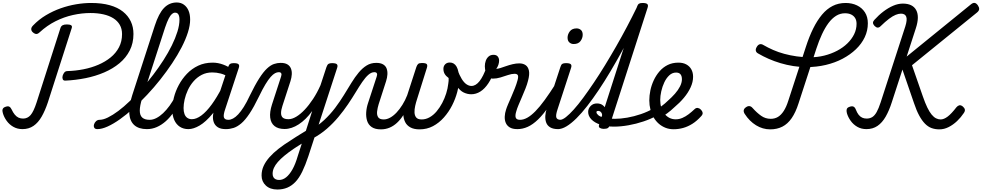

<svg xmlns="http://www.w3.org/2000/svg" viewBox="-40 -1024 7915 1548"><path d="M488 -374Q471 -373 466 -385Q461 -397 465 -413Q470 -429 479 -440Q488 -451 505 -451Q570 -453 633.5 -465.5Q697 -478 753 -502Q809 -526 852 -561Q895 -596 919.5 -643Q944 -690 944 -749Q944 -792 925.5 -824Q907 -856 873.5 -877Q840 -898 793 -908.5Q746 -919 689 -919Q620 -919 548 -903Q476 -887 408 -853Q340 -819 279 -763Q262 -747 247.5 -750.5Q233 -754 222 -766Q212 -776 212 -790Q212 -804 227 -819Q273 -867 330 -901Q387 -935 449 -957Q511 -979 574 -989.5Q637 -1000 695 -1000Q781 -1000 845 -982Q909 -964 951 -930.5Q993 -897 1014.5 -851.5Q1036 -806 1036 -750Q1036 -676 1006 -617Q976 -558 923 -514Q870 -470 800 -440Q730 -410 650.5 -394Q571 -378 488 -374ZM141 17Q100 17 67.5 -1.5Q35 -20 13.5 -50Q-8 -80 -17 -112Q-23 -131 -18.5 -144Q-14 -157 5 -163Q24 -170 35 -164Q46 -158 54 -141Q65 -117 79 -100Q93 -83 109.5 -75.5Q126 -68 146 -68Q182 -68 206.5 -96Q231 -124 255 -198L448 -800Q453 -814 465 -820.5Q477 -827 499 -827Q522 -827 533 -820.5Q544 -814 538 -797L346 -199Q324 -133 296 -84Q268 -35 230 -9Q192 17 141 17Z M745 17Q726 17 720 5.5Q714 -6 718 -20.5Q722 -35 734 -46.5Q746 -58 763 -58Q792 -58 830.5 -77Q869 -96 914 -129.5Q959 -163 1006.5 -209Q1054 -255 1102.5 -309Q1151 -363 1195.5 -421.5Q1240 -480 1278.5 -540Q1317 -600 1345.5 -658Q1374 -716 1390.5 -769Q1407 -822 1407 -866Q1407 -881 1420 -888.5Q1433 -896 1450 -896Q1467 -896 1480 -888.5Q1493 -881 1493 -866Q1493 -820 1475 -763Q1457 -706 1424.5 -643Q1392 -580 1348 -514Q1304 -448 1253 -383.5Q1202 -319 1146.5 -260Q1091 -201 1035.5 -150.5Q980 -100 927 -62.5Q874 -25 827.5 -4Q781 17 745 17ZM1144 17Q1079 17 1043 -15Q1007 -47 1002.5 -108Q998 -169 1026 -256L1208 -817Q1240 -916 1282.5 -960Q1325 -1004 1385 -1004Q1418 -1004 1442.5 -986.5Q1467 -969 1480 -938.5Q1493 -908 1493 -866Q1493 -847 1480 -838Q1467 -829 1450 -829Q1433 -829 1420 -838Q1407 -847 1407 -866Q1407 -883 1403.5 -895.5Q1400 -908 1392.5 -915Q1385 -922 1372 -922Q1359 -922 1346.5 -911.5Q1334 -901 1320.5 -875Q1307 -849 1291 -802L1106 -231Q1087 -171 1087 -132.5Q1087 -94 1107 -76Q1127 -58 1166 -58Q1180 -58 1186.5 -46.5Q1193 -35 1190.5 -20.5Q1188 -6 1176.5 5.5Q1165 17 1144 17Z M1145 17Q1131 17 1124.5 5.5Q1118 -6 1120.5 -20.5Q1123 -35 1134.5 -46.5Q1146 -58 1167 -58Q1193 -58 1220.5 -72Q1248 -86 1275 -111.5Q1302 -137 1327.5 -172Q1353 -207 1375 -250Q1382 -264 1395 -263.5Q1408 -263 1417 -253Q1426 -243 1421 -229Q1394 -170 1363 -124Q1332 -78 1297 -47Q1262 -16 1224 0.5Q1186 17 1145 17Z M1479 17Q1439 17 1410 -2Q1381 -21 1365 -56.5Q1349 -92 1349 -141Q1349 -186 1362 -237.5Q1375 -289 1401.5 -338.5Q1428 -388 1467 -429Q1506 -470 1558 -494.5Q1610 -519 1675 -519Q1717 -519 1759 -503.5Q1801 -488 1834 -463L1819 -394Q1775 -422 1740 -431Q1705 -440 1672 -440Q1624 -440 1586.5 -420.5Q1549 -401 1521 -369Q1493 -337 1475 -298.5Q1457 -260 1448.5 -222Q1440 -184 1440 -153Q1440 -125 1447.5 -104.5Q1455 -84 1470.5 -73.5Q1486 -63 1507 -63Q1543 -63 1583.5 -93Q1624 -123 1666.5 -181Q1709 -239 1751 -321L1778 -279Q1727 -171 1673 -106Q1619 -41 1569.5 -12Q1520 17 1479 17ZM1780 17Q1740 17 1717 2.5Q1694 -12 1684.5 -36Q1675 -60 1677 -89.5Q1679 -119 1689 -151L1799 -483Q1806 -503 1815.5 -509Q1825 -515 1844 -515Q1875 -515 1883.5 -505.5Q1892 -496 1885 -476L1776 -145Q1759 -96 1765.5 -77Q1772 -58 1801 -58Q1815 -58 1821.5 -46.5Q1828 -35 1826 -20.5Q1824 -6 1812.5 5.5Q1801 17 1780 17Z M1782 17Q1770 17 1766.5 5.5Q1763 -6 1767 -20.5Q1771 -35 1780.5 -46.5Q1790 -58 1802 -58Q1819 -58 1839 -68.5Q1859 -79 1880.5 -102Q1902 -125 1925.5 -162Q1949 -199 1974 -253Q2016 -339 2049.5 -391.5Q2083 -444 2112.5 -471.5Q2142 -499 2169 -508Q2196 -517 2222 -517Q2233 -517 2236 -505.5Q2239 -494 2236 -479.5Q2233 -465 2225.5 -453.5Q2218 -442 2207 -442Q2193 -442 2177 -433.5Q2161 -425 2142 -403.5Q2123 -382 2100 -344Q2077 -306 2049 -248Q2007 -161 1972 -108.5Q1937 -56 1905 -29Q1873 -2 1843 7.5Q1813 17 1782 17Z M2196 504Q2138 504 2103.5 472Q2069 440 2069 391Q2069 350 2085.5 314Q2102 278 2132.5 243.5Q2163 209 2206.5 175Q2250 141 2305 107Q2326 93 2345.5 80.5Q2365 68 2385 56Q2405 44 2426 31L2477 -129Q2452 -94 2424.5 -67Q2397 -40 2368.5 -21.5Q2340 -3 2311.5 6.5Q2283 16 2254 16Q2203 16 2173.5 -7.5Q2144 -31 2138.5 -75.5Q2133 -120 2153 -182L2226 -406Q2232 -423 2227.5 -432.5Q2223 -442 2208 -442Q2194 -442 2187.5 -453.5Q2181 -465 2182.5 -479.5Q2184 -494 2194 -505.5Q2204 -517 2223 -517Q2257 -517 2277 -505Q2297 -493 2305.5 -472Q2314 -451 2312.5 -424.5Q2311 -398 2302 -370L2237 -170Q2226 -137 2226 -112.5Q2226 -88 2240 -75.5Q2254 -63 2286 -63Q2315 -63 2348.5 -83Q2382 -103 2416.5 -139.5Q2451 -176 2484 -226Q2517 -276 2544 -337L2592 -483Q2599 -503 2608.5 -509Q2618 -515 2637 -515Q2668 -515 2676.5 -505.5Q2685 -496 2678 -476L2446 236Q2422 308 2397 359.5Q2372 411 2342 442.5Q2312 474 2276 489Q2240 504 2196 504ZM2210 427Q2240 427 2267 405.5Q2294 384 2318 341.5Q2342 299 2361 233L2393 134Q2381 141 2370 148.5Q2359 156 2348 162.5Q2337 169 2326 177Q2285 205 2253.5 231Q2222 257 2200.5 281.5Q2179 306 2168.5 329.5Q2158 353 2158 377Q2158 393 2164 404Q2170 415 2182 421Q2194 427 2210 427Z M2480 93Q2469 98 2458.5 92.5Q2448 87 2442.5 75Q2437 63 2439.5 50Q2442 37 2457 28Q2522 -8 2572.5 -55Q2623 -102 2662 -154Q2701 -206 2733 -258Q2765 -310 2793.5 -356.5Q2822 -403 2852 -439Q2882 -475 2916 -496Q2950 -517 2993 -517Q3011 -517 3018.5 -505.5Q3026 -494 3024 -479.5Q3022 -465 3010.5 -453.5Q2999 -442 2978 -442Q2954 -442 2930 -421Q2906 -400 2881 -363.5Q2856 -327 2828 -280.5Q2800 -234 2765.5 -183Q2731 -132 2689 -81.5Q2647 -31 2595.5 14Q2544 59 2480 93Z M3031 19Q2984 19 2957 0.5Q2930 -18 2920 -49.5Q2910 -81 2912.5 -119Q2915 -157 2928 -195L2997 -406Q3003 -423 2998.5 -432.5Q2994 -442 2979 -442Q2965 -442 2958.5 -453.5Q2952 -465 2953.5 -479.5Q2955 -494 2965 -505.5Q2975 -517 2994 -517Q3028 -517 3048.5 -505Q3069 -493 3077 -472Q3085 -451 3083.5 -424.5Q3082 -398 3073 -370L3013 -184Q3004 -155 3000.5 -126.5Q2997 -98 3008.5 -79.5Q3020 -61 3054 -61Q3079 -61 3105.5 -75.5Q3132 -90 3157 -116.5Q3182 -143 3204.5 -179Q3227 -215 3243 -256L3317 -484Q3323 -501 3331.5 -508.5Q3340 -516 3362 -516Q3394 -516 3401 -506.5Q3408 -497 3402 -478L3322 -223Q3314 -199 3307.5 -170.5Q3301 -142 3302 -117Q3303 -92 3316 -76.5Q3329 -61 3360 -61Q3393 -61 3424 -78.5Q3455 -96 3480.5 -126.5Q3506 -157 3525.5 -194Q3545 -231 3557.5 -271Q3570 -311 3574 -348Q3576 -361 3577 -372.5Q3578 -384 3577 -395Q3555 -411 3545 -428.5Q3535 -446 3535 -469Q3535 -491 3549 -505.5Q3563 -520 3587 -520Q3604 -520 3618 -511.5Q3632 -503 3641.5 -486Q3651 -469 3656 -444Q3661 -419 3661 -385Q3661 -337 3646.5 -282Q3632 -227 3605 -174Q3578 -121 3539 -77Q3500 -33 3451 -7Q3402 19 3343 19Q3297 19 3268.5 3Q3240 -13 3227 -39Q3214 -65 3212 -96Q3189 -60 3161 -34Q3133 -8 3100.5 5.5Q3068 19 3031 19Z M3759 -264Q3729 -264 3699 -278Q3669 -292 3642 -331.5Q3615 -371 3592 -445Q3588 -462 3599 -473.5Q3610 -485 3625 -484.5Q3640 -484 3648 -462Q3665 -416 3683 -387Q3701 -358 3721 -344.5Q3741 -331 3761 -331Q3796 -331 3826.5 -370Q3857 -409 3882 -481Q3888 -497 3901 -502.5Q3914 -508 3927.5 -504.5Q3941 -501 3948.5 -490.5Q3956 -480 3950 -463Q3927 -397 3897.5 -352.5Q3868 -308 3833 -286Q3798 -264 3759 -264Z M4131 17Q4092 17 4069.5 3Q4047 -11 4037.5 -34Q4028 -57 4029.5 -85Q4031 -113 4040 -140Q4045 -157 4057 -185Q4069 -213 4083.5 -246Q4098 -279 4111.5 -313.5Q4125 -348 4133 -378Q4141 -408 4134.5 -418.5Q4128 -429 4109 -429Q4085 -429 4055.5 -419Q4026 -409 3995 -399.5Q3964 -390 3933 -390Q3913 -390 3898.5 -404.5Q3884 -419 3876.5 -442Q3869 -465 3869 -490Q3869 -513 3876.5 -534Q3884 -555 3899.5 -568.5Q3915 -582 3939 -582Q3962 -582 3973 -568.5Q3984 -555 3984 -535Q3984 -520 3978.5 -502.5Q3973 -485 3961 -469Q3974 -469 3994.5 -475.5Q4015 -482 4040.5 -491Q4066 -500 4093.5 -506.5Q4121 -513 4147 -513Q4177 -513 4197.5 -499Q4218 -485 4224.5 -454.5Q4231 -424 4217 -372Q4210 -344 4196.5 -310Q4183 -276 4168 -241.5Q4153 -207 4140.5 -177Q4128 -147 4123 -128Q4112 -94 4118 -76Q4124 -58 4153 -58Q4167 -58 4173.5 -46.5Q4180 -35 4177.5 -20.5Q4175 -6 4163.5 5.5Q4152 17 4131 17Z M4131 17Q4117 17 4110.5 5.5Q4104 -6 4106.5 -20.5Q4109 -35 4120.5 -46.5Q4132 -58 4153 -58Q4181 -58 4211.5 -75Q4242 -92 4276.5 -127Q4311 -162 4351.5 -217.5Q4392 -273 4441 -350Q4450 -363 4462.5 -361.5Q4475 -360 4482.5 -350.5Q4490 -341 4484 -328Q4431 -233 4385.5 -167Q4340 -101 4298 -60.5Q4256 -20 4215 -1.5Q4174 17 4131 17Z M4460 17Q4420 17 4396.5 3Q4373 -11 4364 -35Q4355 -59 4356.5 -89Q4358 -119 4369 -151L4478 -483Q4484 -503 4493.5 -509Q4503 -515 4523 -515Q4554 -515 4562.5 -505.5Q4571 -496 4564 -476L4456 -145Q4439 -95 4445.5 -76.5Q4452 -58 4481 -58Q4495 -58 4501.5 -46.5Q4508 -35 4506 -20.5Q4504 -6 4492.5 5.5Q4481 17 4460 17ZM4585 -669Q4565 -669 4550.5 -682Q4536 -695 4536 -720Q4536 -747 4554 -771Q4572 -795 4609 -795Q4629 -795 4643.5 -782.5Q4658 -770 4658 -744Q4658 -717 4640.5 -693Q4623 -669 4585 -669Z M4458 17Q4441 17 4434.5 5.5Q4428 -6 4431 -20.5Q4434 -35 4445.5 -46.5Q4457 -58 4476 -58Q4495 -58 4523 -80Q4551 -102 4586.5 -141.5Q4622 -181 4662.5 -236Q4703 -291 4747.5 -357Q4792 -423 4837.5 -497.5Q4883 -572 4928 -650.5Q4973 -729 5015.5 -809.5Q5058 -890 5096 -968Q5101 -979 5112 -983.5Q5123 -988 5134.5 -988Q5146 -988 5152.5 -982.5Q5159 -977 5155 -968Q5114 -879 5069 -790Q5024 -701 4976.5 -614.5Q4929 -528 4881.5 -448Q4834 -368 4787 -298Q4740 -228 4695 -170Q4650 -112 4607.5 -70Q4565 -28 4527.5 -5.5Q4490 17 4458 17Z M4827 15Q4811 15 4797.5 8Q4784 1 4790 -18L5095 -968Q5102 -988 5111.5 -994Q5121 -1000 5140 -1000Q5171 -1000 5179.5 -990.5Q5188 -981 5181 -961L4875 -11Q4871 2 4860.5 8.5Q4850 15 4827 15Z M4910 -3Q4847 -3 4800 -19Q4753 -35 4727.5 -62Q4702 -89 4702 -122Q4702 -149 4722 -169.5Q4742 -190 4773 -190Q4803 -190 4822 -174Q4841 -158 4848.5 -134.5Q4856 -111 4849 -88L4812 -76Q4817 -93 4813.5 -105Q4810 -117 4801.5 -123.5Q4793 -130 4783 -130Q4777 -130 4773 -128Q4769 -126 4769 -119Q4769 -108 4783.5 -95.5Q4798 -83 4830 -74.5Q4862 -66 4917 -66Q4963 -66 5017.5 -75.5Q5072 -85 5127.5 -104Q5183 -123 5231 -151Q5240 -156 5250 -150.5Q5260 -145 5265.5 -134Q5271 -123 5269.5 -111Q5268 -99 5254 -91Q5208 -65 5148.5 -45Q5089 -25 5027 -14Q4965 -3 4910 -3Z M5236 -130Q5266 -148 5294 -168.5Q5322 -189 5345 -212Q5376 -239 5402 -268.5Q5428 -298 5443 -328Q5458 -358 5458 -385Q5458 -411 5446.5 -425Q5435 -439 5411 -439Q5380 -439 5356 -416.5Q5332 -394 5316 -360Q5300 -326 5291.5 -288Q5283 -250 5283 -218Q5283 -184 5292 -155.5Q5301 -127 5318 -106Q5335 -85 5357.5 -73.5Q5380 -62 5408 -62Q5435 -62 5461 -73Q5487 -84 5512 -103Q5537 -122 5559 -143Q5572 -156 5586.5 -153.5Q5601 -151 5611 -140Q5623 -128 5625 -115Q5627 -102 5614 -88Q5579 -49 5542.5 -26Q5506 -3 5468 7.5Q5430 18 5391 18Q5355 18 5325 6Q5295 -6 5271 -27Q5247 -48 5230 -77Q5213 -106 5204 -141Q5195 -176 5195 -215Q5195 -253 5203.5 -294.5Q5212 -336 5230.5 -376Q5249 -416 5277 -448.5Q5305 -481 5343 -500Q5381 -519 5430 -519Q5467 -519 5493.5 -504.5Q5520 -490 5534 -464.5Q5548 -439 5548 -405Q5548 -363 5528 -319.5Q5508 -276 5474 -235.5Q5440 -195 5398 -160Q5370 -133 5337.5 -109Q5305 -85 5269 -66Z M6170 19Q6109 19 6055.5 -14Q6002 -47 5964 -106Q5954 -122 5956.5 -135.5Q5959 -149 5974 -159Q5989 -170 6002.5 -168.5Q6016 -167 6028 -153Q6062 -115 6096.5 -90.5Q6131 -66 6174 -66Q6207 -66 6232.5 -81.5Q6258 -97 6279 -129.5Q6300 -162 6316 -213L6457 -645Q6484 -729 6516.5 -794.5Q6549 -860 6587.5 -906Q6626 -952 6673 -976Q6720 -1000 6778 -1000Q6829 -1000 6869.5 -980.5Q6910 -961 6933.5 -924.5Q6957 -888 6957 -836Q6957 -777 6932 -724Q6907 -671 6861 -627Q6815 -583 6753.5 -550.5Q6692 -518 6618 -500.5Q6544 -483 6463 -483Q6409 -483 6355.5 -491.5Q6302 -500 6252 -515Q6202 -530 6156.5 -550Q6111 -570 6072 -593Q6057 -601 6054 -615Q6051 -629 6061 -645Q6071 -663 6085 -667Q6099 -671 6115 -661Q6151 -640 6193 -621.5Q6235 -603 6283 -590Q6331 -577 6383.5 -569.5Q6436 -562 6490 -562Q6551 -562 6606.5 -576Q6662 -590 6709.5 -615Q6757 -640 6792 -674Q6827 -708 6846.5 -748Q6866 -788 6866 -832Q6866 -860 6854.5 -878.5Q6843 -897 6822.5 -907Q6802 -917 6773 -917Q6734 -917 6701 -896.5Q6668 -876 6640 -838.5Q6612 -801 6587.5 -748.5Q6563 -696 6542 -632L6398 -190Q6375 -118 6343 -71.5Q6311 -25 6268 -3Q6225 19 6170 19Z M7534 19Q7499 19 7470.5 8.5Q7442 -2 7417.5 -27Q7393 -52 7371 -92.5Q7349 -133 7329 -193L7236 -463L7150 -199Q7129 -133 7101 -84Q7073 -35 7035 -9Q6997 17 6946 17Q6904 17 6872 -1.5Q6840 -20 6818.5 -50Q6797 -80 6788 -112Q6783 -131 6787 -144Q6791 -157 6810 -163Q6829 -170 6841 -164.5Q6853 -159 6860 -141Q6870 -115 6882.5 -99Q6895 -83 6911 -75.5Q6927 -68 6947 -68Q6973 -68 6992.5 -80Q7012 -92 7028 -120.5Q7044 -149 7060 -198L7259 -811Q7276 -865 7266.5 -889.5Q7257 -914 7224 -914Q7205 -914 7181.5 -904.5Q7158 -895 7128 -872.5Q7098 -850 7059 -812Q7048 -801 7036 -801.5Q7024 -802 7011 -815Q6999 -828 6998.5 -839.5Q6998 -851 7009 -863Q7044 -902 7083 -931.5Q7122 -961 7161.5 -978Q7201 -995 7239 -995Q7318 -995 7346.5 -943Q7375 -891 7344 -796L7270 -568L7787 -988Q7805 -1003 7818.5 -1000.5Q7832 -998 7844 -981Q7855 -965 7854.5 -951Q7854 -937 7837 -923L7313 -498L7400 -248Q7419 -193 7436.5 -157Q7454 -121 7471.5 -100Q7489 -79 7507 -70Q7525 -61 7544 -61Q7570 -61 7600.5 -84Q7631 -107 7671 -159Q7682 -172 7694.5 -175Q7707 -178 7723 -165Q7736 -154 7739 -141.5Q7742 -129 7731 -113Q7708 -78 7676.5 -48Q7645 -18 7608.5 0.5Q7572 19 7534 19Z"/></svg>

Font: Playwrite SK
Style: Regular
Weight: 400
Designer: Veronika Burian, José Scaglione
Foundry: TypeTogether
Version: Version 1.002